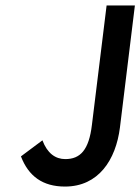

<svg xmlns="http://www.w3.org/2000/svg" viewBox="-20 -674 516 706"><path d="M57 -99C85 -26 137 12 219 12C342 12 406 -86 421 -205L476 -654H372L318 -215C307 -122 275 -89 220 -89C184 -89 154 -110 136 -158Z"/></svg>

Font: Falling Sky
Style: CondObl
Weight: 400
Designer: Paul D. Hunt
Foundry: Adobe Systems Incorporated
Version: Version 1.02